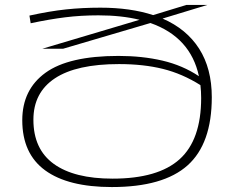

<svg xmlns="http://www.w3.org/2000/svg" viewBox="-20 -746 942 776"><path d="M235 -549H151L544 -666Q471 -684 378 -684Q307 -684 243 -676Q179 -668 104 -652L99 -683Q181 -701 247 -708Q313 -715 386 -715Q507 -715 599 -685L733 -726H818L637 -671Q734 -629 785 -549Q836 -469 836 -353Q836 -165 738 -77.5Q640 10 432 10Q255 10 162.5 -57.5Q70 -125 70 -260Q70 -384 164 -452Q258 -520 459 -520Q555 -520 636.5 -501Q718 -482 784 -438Q750 -596 588 -653ZM115 -262Q115 -143 197.5 -83.5Q280 -24 435 -24Q619 -24 706 -102.5Q793 -181 793 -350Q793 -377 790 -402Q717 -448 638.5 -467.5Q560 -487 461 -487Q289 -487 202 -429.5Q115 -372 115 -262Z"/></svg>

Font: Georama ExtraExtended ExtraLight
Style: Regular
Weight: 200
Width: 8
Designer: Jean-Baptiste Levee
Foundry: Production Type
Version: Version 1.000